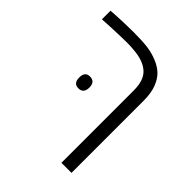

<svg xmlns="http://www.w3.org/2000/svg" viewBox="-183 -748 856 856"><g transform="rotate(45 245.5 -320.0)"><path d="M346.7 0V-456.1Q346.7 -518.1 317.4 -546.9Q288.1 -575.7 231 -582.5Q206.5 -585.9 174.8 -585.9Q156.7 -585.9 128.4 -585Q100.1 -584 71 -582.8Q42 -581.5 22 -580.1V-634.3Q64 -637.2 98.9 -638.4Q133.8 -639.6 161.6 -639.6Q217.8 -639.6 250.7 -635.3Q283.7 -630.9 314 -618.7Q344.7 -606.4 365 -587.2Q385.3 -567.9 397.5 -536.1Q410.2 -502.9 410.2 -456.1V0ZM165 -288.1Q133.8 -288.1 133.8 -325.2Q133.8 -362.3 165 -362.3Q197.8 -362.3 197.8 -325.2Q197.8 -288.1 165 -288.1Z"/></g></svg>

Font: Open Sans Light
Style: Regular
Weight: 300
Designer: Monotype Design Team
Foundry: Monotype Imaging Inc.
Version: Version 3.000; ttfautohint (v1.8.4)